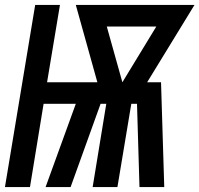

<svg xmlns="http://www.w3.org/2000/svg" viewBox="-30 -755 805 775"><path d="M-10 0H91L146 -336H276L154 0H255L376 -336H399L344 0H444L500 -336H523L533 0H633L620 -423H564L755 -735H276L363 -423H160L212 -735H112ZM464 -423 401 -648H601L464 -423Z"/></svg>

Font: Iosevka Sparkle Medium Oblique
Style: Regular
Weight: 500
Italic angle: -9°
Designer: Belleve Invis
Foundry: Belleve Invis
Version: Version 4.5.0; ttfautohint (v1.8.3)